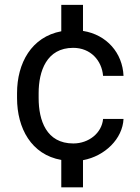

<svg xmlns="http://www.w3.org/2000/svg" viewBox="-20 -664 587 803"><path d="M286.6 -64C173.8 -64 141.6 -160.6 141.6 -253.9V-274.4C141.6 -366.2 174.8 -463.9 286.1 -463.9C358.9 -463.9 405.8 -411.1 411.1 -346.7H496.6C492.7 -441.9 426.8 -519 327.1 -534.7V-643.6H236.3V-533.2C111.8 -509.8 51.3 -400.4 51.3 -274.4V-253.9C51.3 -127.4 111.3 -17.1 236.3 4.9V119.6H327.1V5.9C419.4 -11.2 492.7 -84 496.6 -166.5H411.1C405.8 -107.9 351.6 -64 286.6 -64Z"/></svg>

Font: Nahid
Style: Regular
Weight: 400
Foundry: DejaVu fonts team - Redesigned by Saber Rastikerdar
Version: Version 0.3.0